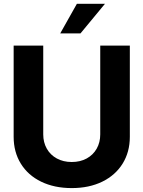

<svg xmlns="http://www.w3.org/2000/svg" viewBox="-20 -964 744 996"><path d="M50.8 -254.1V-727.5H204.3V-266.8Q204.3 -225.6 222.7 -192.9Q241.1 -160.3 274.8 -141.9Q308.4 -123.6 352.1 -123.6Q396.2 -123.6 429.7 -141.9Q463.2 -160.3 481.6 -192.8Q500 -225.3 500 -266.8V-727.5H653.5V-254.1Q653.5 -175.8 616.2 -115.4Q578.8 -55 510.5 -21.6Q442.3 11.7 352.1 11.7Q262 11.7 193.6 -21.5Q125.2 -54.7 88 -115.1Q50.8 -175.5 50.8 -254.1ZM378.9 -944.4H524.6L397.5 -790.7H292.4Z"/></svg>

Font: Intratopia Thin
Style: Regular
Weight: 100
Designer: Rasmus Andersson
Foundry: rsms
Version: Version 3.000;Glyphs 3.2.3 (3260)